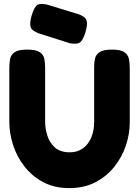

<svg xmlns="http://www.w3.org/2000/svg" viewBox="-20 -947 715 987"><path d="M336 20Q260 20 202.5 -10.5Q145 -41 106 -91Q67 -141 47.5 -201Q28 -261 28 -320V-600Q28 -623 32 -644Q36 -665 55 -678.5Q74 -692 120 -692Q166 -692 185 -678.5Q204 -665 208 -644Q212 -623 212 -599V-320Q212 -287 223 -251Q234 -215 261.5 -189.5Q289 -164 339 -164Q377 -164 405 -183.5Q433 -203 448.5 -238.5Q464 -274 464 -321V-605Q464 -627 468.5 -646.5Q473 -666 492 -679Q511 -692 556 -692Q602 -692 620.5 -678Q639 -664 643 -643Q647 -622 647 -599V-318Q647 -258 627 -198.5Q607 -139 567.5 -89.5Q528 -40 470 -10Q412 20 336 20ZM338 -725 181 -775Q144 -788 137.5 -808Q131 -828 143 -868Q156 -912 173 -922Q190 -932 227 -922L380 -875Q417 -863 424.5 -842.5Q432 -822 419 -781Q406 -738 389.5 -728Q373 -718 338 -725Z"/></svg>

Font: Fredoka Light
Style: Regular
Weight: 300
Designer: Ben Nathan
Foundry: Milena B. Brandão, Ben Nathan
Version: Version 2.001